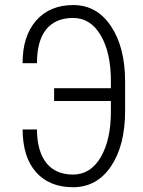

<svg xmlns="http://www.w3.org/2000/svg" viewBox="-20 -742 575 771"><path d="M70.8 -488.3Q70.3 -596.7 125 -659.2Q179.7 -721.7 274.4 -721.7Q369.1 -721.7 425.8 -636.7Q482.4 -551.8 482.4 -414.1V-297.4Q482.4 -158.2 425.8 -74.2Q369.1 9.8 273.4 9.8Q178.7 9.8 125 -50.3Q71.3 -110.4 70.8 -222.2H128.4Q128.9 -134.8 166 -87.9Q203.1 -41 273.4 -41Q343.8 -41 384.8 -111.3Q425.8 -181.6 425.3 -296.4V-336.4H197.3V-387.7H425.3V-414.1Q425.8 -529.3 384.8 -599.6Q343.8 -669.9 273.4 -669.9Q203.1 -669.9 165.5 -624Q128.4 -578.1 128.4 -488.3Z"/></svg>

Font: RobotoCondensed-Light
Style: Light
Weight: 300
Designer: Google
Version: Version 1.200311; 2013